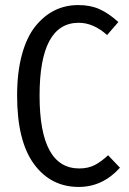

<svg xmlns="http://www.w3.org/2000/svg" viewBox="-20 -719 504 751"><path d="M286.1 -699.2Q334 -699.2 369.9 -682.9Q405.8 -666.5 442.9 -632.8L398.9 -582Q345.2 -629.9 288.1 -629.9Q134.8 -629.9 134.8 -345.2Q134.8 -60.1 290 -60.1Q325.2 -60.1 351.1 -73.7Q377 -87.4 402.8 -111.8L449.2 -63Q381.3 12.2 288.1 12.2Q178.2 12.2 112.5 -77.9Q46.9 -168 46.9 -345.2Q46.9 -435.1 65.4 -503.9Q84 -572.8 117.2 -614.7Q150.4 -656.7 192.9 -678Q235.4 -699.2 286.1 -699.2Z"/></svg>

Font: Fira Sans Compressed Book
Style: Regular
Weight: 350
Width: 1
Designer: Carrois Corporate & Edenspiekermann AG
Foundry: Carrois Corporate GbR & Edenspiekermann AG
Version: Version 4.203;PS 004.203;hotconv 1.0.88;makeotf.lib2.5.64775